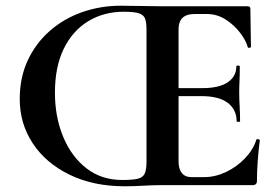

<svg xmlns="http://www.w3.org/2000/svg" viewBox="-20 -647 972 671"><path d="M416 4Q306 4 223 -36.5Q140 -77 94.5 -146Q49 -215 49 -301Q49 -376 77 -436Q105 -496 154 -539Q203 -582 267 -604.5Q331 -627 402 -627Q439 -627 478 -626Q517 -625 554 -625H846Q855 -625 855 -616L857 -483Q857 -481 852 -480Q847 -479 846 -482Q840 -505 819.5 -532Q799 -559 769 -578.5Q739 -598 703 -598H661Q641 -598 628.5 -592Q616 -586 610 -574Q604 -562 604 -543V-85Q604 -66 609 -53.5Q614 -41 624 -34.5Q634 -28 649 -28H694Q732 -28 770 -46Q808 -64 836.5 -94Q865 -124 876 -159Q877 -162 882.5 -160.5Q888 -159 888 -157Q884 -128 881 -88.5Q878 -49 878 -15Q878 0 863 0H544Q513 0 480.5 2Q448 4 416 4ZM807 -223Q807 -264 776 -287.5Q745 -311 685 -311H550V-339H687Q746 -339 776 -359.5Q806 -380 806 -415Q806 -418 812 -418Q818 -418 818 -415Q818 -382 817 -363.5Q816 -345 816 -325Q816 -300 817.5 -276Q819 -252 819 -223Q819 -221 813 -221Q807 -221 807 -223ZM407 -18Q444 -18 462 -22.5Q480 -27 486 -41Q492 -55 492 -81V-544Q492 -570 486.5 -583Q481 -596 464 -601Q447 -606 413 -606Q343 -606 288.5 -573Q234 -540 203 -477Q172 -414 172 -323Q172 -238 201 -168.5Q230 -99 282.5 -58.5Q335 -18 407 -18Z"/></svg>

Font: Cormorant Light
Style: Bold
Weight: 700
Version: Version 4.000